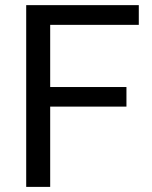

<svg xmlns="http://www.w3.org/2000/svg" viewBox="-20 -731 593 751"><path d="M474.6 -390.6H176.3V-633.8H522.9V-710.9H82.5V0H176.3V-314H474.6Z"/></svg>

Font: Nahid
Style: Regular
Weight: 400
Foundry: DejaVu fonts team - Redesigned by Saber Rastikerdar
Version: Version 0.3.0